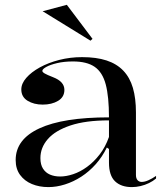

<svg xmlns="http://www.w3.org/2000/svg" viewBox="-20 -748 676 783"><path d="M314.6 -515Q373 -515 414.3 -501.5Q455.7 -488 482.6 -460.1Q509.5 -432.1 522 -389.6Q534.4 -347 534.4 -289.4V-34.8Q534.4 -20.5 540.9 -13.3Q547.4 -6.1 557.8 -6.1Q570 -6.1 585.3 -12.9Q600.7 -19.7 616.4 -30.6V-20Q604.1 -9.4 587.6 -1.4Q571.2 6.6 553.1 10.8Q535 15 517.7 15Q474 15 449.2 -8.6Q424.4 -32.2 424.4 -85.1Q424.4 -104.7 424.4 -114.1Q424.4 -123.5 424.4 -128.8Q424.4 -134.2 424.4 -140.4L415.7 -146.4Q397.2 -108.3 370.4 -78.3Q343.7 -48.3 311.5 -27.5Q279.4 -6.7 245 4.1Q210.6 15 177.4 15Q140.1 15 110.1 2.5Q80.1 -9.9 62 -34.5Q43.9 -59.1 43.9 -95.3Q43.9 -179.9 140.8 -224.6Q237.7 -269.4 424.4 -269.4Q424.4 -353.6 411.3 -403.5Q398.1 -453.3 366.1 -475.4Q334.2 -497.4 277.7 -497.4Q241.2 -497.4 212.8 -490.6Q184.4 -483.9 168.6 -475Q152.7 -466.2 152.7 -458.8Q152.7 -454 162.2 -448.4Q171.6 -442.8 196.8 -433Q242.6 -415.3 242.6 -381.5Q242.6 -352.1 216.8 -336.7Q191.1 -321.4 154.1 -321.4Q118.2 -321.4 92.6 -337Q66.9 -352.7 66.9 -383.2Q66.9 -407.3 87.3 -430.6Q107.6 -453.9 142.5 -473.2Q177.4 -492.4 221.9 -503.7Q266.3 -515 314.6 -515ZM424.4 -257.1Q329.5 -257.1 267.4 -236.4Q205.3 -215.6 175.1 -180.9Q144.8 -146.2 144.8 -103.2Q144.8 -76.7 155.4 -60.2Q166 -43.6 184 -35.9Q202.1 -28.2 225.2 -28.2Q250.4 -28.2 278.8 -37.8Q307.2 -47.3 334.9 -67.4Q362.5 -87.4 386.1 -117.7Q409.7 -148 424.4 -189.5ZM349 -582.1 153.9 -702.2 252.5 -728.4 357.3 -589.5Z"/></svg>

Font: Kalnia Thin
Style: Regular
Weight: 100
Version: Version 1.105